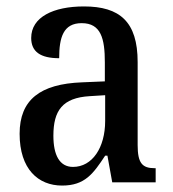

<svg xmlns="http://www.w3.org/2000/svg" viewBox="-20 -567 537 597"><path d="M173 10C244 10 270 -27 307 -83H314L329 0H464V-44H461C422 -44 408 -60 408 -116V-374C408 -500 352 -547 241 -547C146 -547 77 -514 77 -449C77 -406 106 -386 164 -386C164 -451 177 -495 234 -495C294 -495 306 -447 306 -373V-314L235 -311C105 -306 41 -257 41 -151C41 -41 99 10 173 10ZM207 -48C165 -48 146 -85 146 -145C146 -223 174 -263 259 -268L307 -271V-191C307 -108 267 -48 207 -48Z"/></svg>

Font: Noto Serif Georgian Condensed Medium
Style: Regular
Weight: 500
Width: 3
Designer: Monotype Design Team, Akaki Razmadze
Foundry: Google LLC
Version: Version 2.003